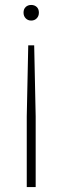

<svg xmlns="http://www.w3.org/2000/svg" viewBox="-20 -565 252 775"><path d="M106 -545Q119.5 -545 128.2 -536.8Q137 -528.5 137 -514Q137 -500 128.2 -491Q119.5 -482 106 -482Q92.5 -482 83.8 -491Q75 -500 75 -514Q75 -528.5 83.8 -536.8Q92.5 -545 106 -545ZM94 -382H118L124 -95V190H88V-95Z"/></svg>

Font: Encode Sans Semi Condensed Thin
Style: Regular
Weight: 100
Width: 4
Designer: Multiple Designers
Foundry: Impallari Type
Version: Version 3.000; ttfautohint (v1.8.3) -l 8 -r 50 -G 200 -x 14 